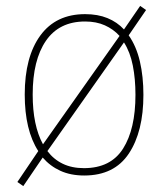

<svg xmlns="http://www.w3.org/2000/svg" viewBox="-20 -586 565 652"><path d="M467 -264Q467 -139 417.5 -64.5Q368 10 266 10Q220 10 185 -6Q150 -22 125 -51L59 46L39 32L110 -73Q64 -144 64 -265Q64 -393 117 -465.5Q170 -538 269 -538Q312 -538 345 -524.5Q378 -511 401 -486L456 -566L476 -552L417 -466Q443 -429 455 -377.5Q467 -326 467 -264ZM91 -265Q91 -160 126 -96L386 -464Q365 -487 336 -500Q307 -513 269 -513Q181 -513 136 -447.5Q91 -382 91 -265ZM440 -264Q440 -318 431 -363.5Q422 -409 401 -442L141 -73Q162 -45 193 -30Q224 -15 265 -15Q356 -15 398 -81.5Q440 -148 440 -264Z"/></svg>

Font: Noto Sans Lao Looped SemiCondensed Thin
Style: Regular
Weight: 100
Width: 4
Designer: Mark Frömberg, Ben Mitchell
Foundry: The Fontpad Ltd
Version: Version 1.002; ttfautohint (v1.8.4.7-5d5b)